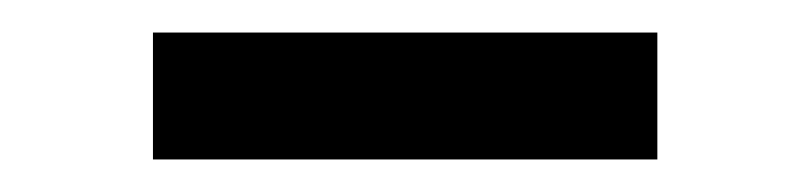

<svg xmlns="http://www.w3.org/2000/svg" viewBox="-20 -341 498 118"><path d="M74 -243V-321H384V-243Z"/></svg>

Font: Onest
Style: Regular
Weight: 400
Designer: Dmitri Voloshin, Andrey Kudryavtsev
Foundry: Dmitri Voloshin, Andrey Kudryavtsev
Version: Version 1.000;gftools[0.9.33]